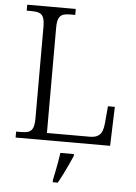

<svg xmlns="http://www.w3.org/2000/svg" viewBox="-61 -760 728 1028"><g transform="rotate(5 302.5 -246.5)"><path d="M43 0V-32H70Q94 -32 109.5 -37.5Q125 -43 132.5 -60Q140 -77 140 -111V-603Q140 -638 132.5 -654.5Q125 -671 109.5 -676.5Q94 -682 70 -682H43V-714H304V-682H278Q255 -682 239.5 -677Q224 -672 216 -655.5Q208 -639 208 -605V-39H438Q466 -39 482 -49Q498 -59 504.5 -77Q511 -95 513 -119L521 -210H558L551 0ZM262 208Q267 185 272 159.5Q277 134 281.5 109Q286 84 289 61H362V71Q353 92 340.5 119Q328 146 314.5 173Q301 200 289 221H262Z"/></g></svg>

Font: Noto Serif Gujarati Light
Style: Regular
Weight: 300
Version: Version 2.102